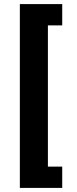

<svg xmlns="http://www.w3.org/2000/svg" viewBox="-20 -780 374 938"><path d="M77 138V-760H284V-656H214V34H284V138Z"/></svg>

Font: IBMPlexSans-Bold
Style: Bold
Weight: 700
Designer: Mike Abbink, Paul van der Laan, Pieter van Rosmalen
Foundry: Bold Monday
Version: Version 3.1